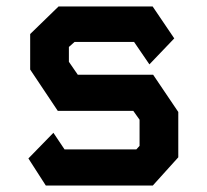

<svg xmlns="http://www.w3.org/2000/svg" viewBox="-20 -575 640 595"><path d="M161.5 -555H453L520 -456L443 -375.5L395.5 -445H211L193.5 -429.5V-383.5L221 -343.5H454.5L532.5 -228V-87.5L453.5 0H122L68 -84L145.5 -163.5L180 -112H402.5L412.5 -123V-204L393 -231.5H159L73.5 -359.5V-469.5Z"/></svg>

Font: Kode Mono
Style: Regular
Weight: 400
Monospace: yes
Designer: Isa Ozler
Foundry: Kadena LLC
Version: Version 1.000;gftools[0.9.28]